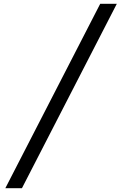

<svg xmlns="http://www.w3.org/2000/svg" viewBox="-20 -843 640 1006"><path d="M8 143 505 -823H592L95 143Z"/></svg>

Font: Iosevka Etoile
Style: Italic
Weight: 400
Italic angle: -9°
Designer: Belleve Invis
Foundry: Belleve Invis
Version: Version 22.1.2; ttfautohint (v1.8.4)